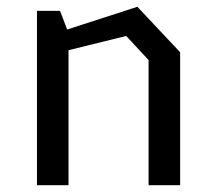

<svg xmlns="http://www.w3.org/2000/svg" viewBox="-20 -546 640 566"><path d="M418 0V-369L352 -440L182 -398V0H89V-514H157L178 -459L385 -526L511 -392V0Z"/></svg>

Font: Moralerspace Krypton JPDOC
Style: Regular
Weight: 400
Version: v0.0.6; ttfautohint (v1.8.4.7-5d5b-dirty) -l 6 -r 45 -G 200 